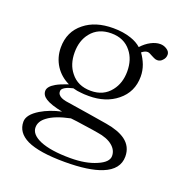

<svg xmlns="http://www.w3.org/2000/svg" viewBox="-116 -595 815 844"><g transform="rotate(20 291.5 -173.5)"><path d="M275.4 -484.4Q192.4 -484.4 141.6 -443.4Q86.9 -400.4 86.9 -326.2Q86.9 -279.3 111.3 -241.2Q134.8 -205.1 175.8 -185.5Q138.7 -172.9 120.1 -162.1Q87.9 -143.6 87.9 -123Q87.9 -102.5 109.4 -88.9Q133.8 -73.2 188.5 -62.5Q134.8 -50.8 93.8 -26.4Q43.9 3.9 43.9 37.1Q43.9 87.9 97.7 114.3Q155.3 141.6 275.4 141.6Q386.7 141.6 447.3 117.2Q517.6 88.9 517.6 28.3Q517.6 -18.6 480.5 -45.9Q448.2 -69.3 389.6 -79.1L299.8 -93.8L188.5 -111.3Q164.1 -116.2 155.3 -127Q148.4 -133.8 149.4 -145.5Q149.4 -154.3 164.1 -163.1Q177.7 -170.9 200.2 -175.8Q220.7 -169.9 238.3 -168.9Q250 -167 275.4 -167Q354.5 -167 406.2 -209Q460.9 -252.9 460.9 -325.2Q460.9 -352.5 451.2 -378.9Q441.4 -404.3 425.8 -425.8Q441.4 -438.5 454.1 -437.5Q461.9 -436.5 476.6 -427.7Q484.4 -423.8 488.3 -421.9Q496.1 -418 503.9 -418Q518.6 -418 528.3 -429.7Q539.1 -440.4 539.1 -456.1Q539.1 -470.7 523.4 -480.5Q509.8 -489.3 493.2 -489.3Q472.7 -489.3 450.2 -477.5Q427.7 -465.8 408.2 -444.3Q388.7 -461.9 359.4 -471.7Q322.3 -484.4 275.4 -484.4ZM292 117.2Q200.2 117.2 149.4 95.7Q102.5 75.2 102.5 42Q102.5 13.7 131.8 -7.8Q165 -33.2 235.4 -47.9Q264.6 -44.9 294.9 -40Q312.5 -38.1 341.8 -33.2L365.2 -29.3Q413.1 -22.5 438.5 -1Q461.9 18.6 461.9 45.9Q461.9 75.2 413.1 95.7Q364.3 117.2 292 117.2ZM275.4 -460Q335 -460 368.2 -418Q397.5 -381.8 397.5 -326.2Q397.5 -271.5 368.2 -234.4Q335 -191.4 275.4 -191.4Q213.9 -191.4 180.7 -234.4Q151.4 -270.5 151.4 -326.2Q151.4 -381.8 180.7 -418Q213.9 -460 275.4 -460Z"/></g></svg>

Font: Batang
Style: Regular
Weight: 400
Version: Version 2.21